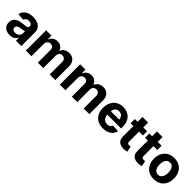

<svg xmlns="http://www.w3.org/2000/svg" viewBox="373 -2157 3649 3649"><g transform="rotate(45 2197.0 -333.0)"><path d="M216.2 10.4Q164.2 10.4 123 -8Q81.8 -26.3 58.4 -62.4Q35 -98.5 35 -152.3Q35 -198 51.5 -228.7Q68 -259.4 96.8 -278.3Q125.6 -297.2 162.4 -307.1Q199.1 -317 239.8 -320.7Q287.3 -325.3 316.3 -329.6Q345.2 -333.9 358.4 -342.9Q371.7 -352 371.7 -369.3V-371.7Q371.7 -394.2 362.2 -410Q352.7 -425.7 334.7 -433.9Q316.7 -442.2 291 -442.2Q263.9 -442.2 244 -434.1Q224.1 -426 211.6 -411.9Q199.1 -397.8 193.9 -379.5L54.1 -390.8Q64.7 -440.6 95.9 -477Q127.1 -513.3 176.7 -533Q226.3 -552.7 291.6 -552.7Q337 -552.7 378.5 -542.1Q420 -531.4 452.6 -509.1Q485.3 -486.7 504.2 -451.7Q523 -416.7 523 -368.2V0H379.3V-76H375.4Q362.1 -50.5 340.2 -31.1Q318.3 -11.7 287.5 -0.7Q256.7 10.4 216.2 10.4ZM259.4 -94.1Q292.8 -94.1 318.3 -107.5Q343.8 -120.9 358.3 -143.7Q372.9 -166.5 372.9 -194.9V-252.7Q366 -248.4 353.6 -244.6Q341.2 -240.8 325.9 -237.8Q310.6 -234.8 295.6 -232.5Q280.5 -230.3 268.2 -228.5Q241.3 -224.7 221.3 -216.1Q201.4 -207.4 190.3 -193.1Q179.3 -178.8 179.3 -157.4Q179.3 -126.3 201.8 -110.2Q224.3 -94.1 259.4 -94.1Z M644.7 0V-545.9H788.1V-448.8H794.7Q811.8 -497.2 852 -525Q892.1 -552.7 947.1 -552.7Q1003.4 -552.7 1042.7 -524.7Q1081.9 -496.6 1094.9 -448.8H1100.8Q1117.6 -496 1161.4 -524.4Q1205.2 -552.7 1265 -552.7Q1315.9 -552.7 1354.7 -530.9Q1393.5 -509 1415.4 -467.6Q1437.3 -426.3 1437.3 -367V0H1285.9V-337.1Q1285.9 -382.7 1261.8 -405.2Q1237.7 -427.7 1201.6 -427.7Q1160.5 -427.7 1137.4 -401.6Q1114.3 -375.5 1114.3 -333.2V0H967.4V-340.6Q967.4 -380.6 944.6 -404.2Q921.9 -427.7 884.6 -427.7Q859.2 -427.7 839.1 -415.1Q818.9 -402.5 807.3 -380.1Q795.7 -357.7 795.7 -327.3V0Z M1558.8 0V-545.9H1702.1V-448.8H1708.8Q1725.9 -497.2 1766 -525Q1806.2 -552.7 1861.1 -552.7Q1917.5 -552.7 1956.7 -524.7Q1996 -496.6 2009 -448.8H2014.8Q2031.6 -496 2075.4 -524.4Q2119.2 -552.7 2179.1 -552.7Q2230 -552.7 2268.8 -530.9Q2307.5 -509 2329.4 -467.6Q2351.4 -426.3 2351.4 -367V0H2200V-337.1Q2200 -382.7 2175.9 -405.2Q2151.8 -427.7 2115.6 -427.7Q2074.6 -427.7 2051.5 -401.6Q2028.3 -375.5 2028.3 -333.2V0H1881.4V-340.6Q1881.4 -380.6 1858.7 -404.2Q1835.9 -427.7 1798.6 -427.7Q1773.2 -427.7 1753.1 -415.1Q1733 -402.5 1721.4 -380.1Q1709.8 -357.7 1709.8 -327.3V0Z M2721.3 10.5Q2637.4 10.5 2576.5 -23.6Q2515.6 -57.7 2483.1 -120.8Q2450.6 -183.9 2450.6 -270.3Q2450.6 -354.6 2483.1 -418.1Q2515.5 -481.6 2574.7 -517.2Q2633.9 -552.7 2714.1 -552.7Q2768.3 -552.7 2815.1 -535.5Q2861.9 -518.3 2897.1 -483.7Q2932.2 -449.2 2951.9 -397.3Q2971.5 -345.3 2971.5 -275.6V-234.2H2510.7V-327.5H2898.2L2827.7 -303.1Q2827.7 -344.9 2815 -375.5Q2802.3 -406.2 2777.3 -423.1Q2752.3 -440 2715.2 -440Q2678.1 -440 2652.3 -423Q2626.6 -406 2613.1 -376.5Q2599.6 -347.1 2599.6 -309V-243Q2599.6 -198.8 2615.1 -167.3Q2630.6 -135.7 2658.6 -118.9Q2686.6 -102.1 2723.6 -102.1Q2748.7 -102.1 2769.3 -109.3Q2789.8 -116.5 2804.7 -130.7Q2819.5 -144.8 2827.1 -165.2L2966.8 -155.9Q2956.2 -105.5 2923.8 -68Q2891.4 -30.6 2840.1 -10Q2788.8 10.5 2721.3 10.5Z M3358.2 -545.9V-431.8H3029.7V-545.9ZM3104.1 -675.8H3255.1V-168Q3255.1 -149.9 3260.5 -138Q3266 -126.1 3277.4 -120.4Q3288.9 -114.6 3306.6 -114.6Q3315.2 -114.6 3326 -116.2Q3336.8 -117.8 3344.3 -119.7L3368.4 -6.4Q3343.5 0.9 3320.3 4.3Q3297.2 7.7 3274.5 7.7Q3220.3 7.7 3182.2 -10.7Q3144 -29.1 3124.1 -63.9Q3104.1 -98.7 3104.1 -147.9Z M3746.9 -545.9V-431.8H3418.4V-545.9ZM3492.8 -675.8H3643.8V-168Q3643.8 -149.9 3649.2 -138Q3654.7 -126.1 3666.1 -120.4Q3677.5 -114.6 3695.3 -114.6Q3703.9 -114.6 3714.7 -116.2Q3725.5 -117.8 3733 -119.7L3757 -6.4Q3732.1 0.9 3709 4.3Q3685.8 7.7 3663.2 7.7Q3609 7.7 3570.8 -10.7Q3532.7 -29.1 3512.7 -63.9Q3492.8 -98.7 3492.8 -147.9Z M4086.4 10.5Q4003.6 10.5 3943.4 -24.8Q3883.2 -60.1 3850.7 -123.4Q3818.3 -186.7 3818.3 -270.7Q3818.3 -355.3 3850.7 -418.7Q3883.2 -482.1 3943.4 -517.4Q4003.6 -552.7 4086.4 -552.7Q4169.4 -552.7 4229.6 -517.4Q4289.8 -482.1 4322.4 -418.7Q4355 -355.3 4355 -270.7Q4355 -186.7 4322.4 -123.4Q4289.8 -60.1 4229.6 -24.8Q4169.4 10.5 4086.4 10.5ZM4087 -107.4Q4124.9 -107.4 4150.2 -128.6Q4175.5 -149.8 4188.4 -187Q4201.3 -224.1 4201.3 -271.3Q4201.3 -319.1 4188.4 -356Q4175.5 -392.8 4150.2 -413.8Q4124.9 -434.8 4087 -434.8Q4049 -434.8 4023.4 -413.8Q3997.8 -392.8 3984.9 -356Q3972 -319.1 3972 -271.3Q3972 -224.1 3984.9 -187Q3997.8 -149.8 4023.4 -128.6Q4049 -107.4 4087 -107.4Z"/></g></svg>

Font: Inter V
Style: 
Weight: 400
Designer: Rasmus Andersson
Foundry: rsms
Version: Version 4.000;git-a3f224843